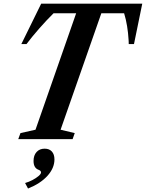

<svg xmlns="http://www.w3.org/2000/svg" viewBox="-20 -782 820 1079"><path d="M82.5 0 95 -34 179.5 -53 408 -707.5H281Q240 -667 199.8 -621Q159.5 -575 129 -534.5H100L211.5 -761.5H779.5L733 -534.5H703.5Q703.5 -541 703.2 -547.5Q703 -554 702.5 -559.5Q700.5 -596.5 694.2 -635Q688 -673.5 677.5 -707.5H549.5L320.5 -53L400 -34L388 0ZM137.5 277.5 121 246.5Q142 240.5 162.5 229.8Q183 219 196.8 207.2Q210.5 195.5 210.5 187Q210.5 177.5 197.5 172.5Q168.5 162.5 168.5 122.5Q168.5 91 185.5 72.2Q202.5 53.5 231 53.5Q257 53.5 271.5 69.5Q286 85.5 286 114Q286 162.5 246.8 206Q207.5 249.5 137.5 277.5Z"/></svg>

Font: Libre Caslon Condensed Bold
Style: Italic
Weight: 700
Italic angle: -22.583°
Designer: Pablo Impallari, Rodrigo Fuenzalida, Katja Schimmel, Ertekin Erdin
Foundry: Pablo Impallari, Rodrigo Fuenzalida
Version: Version 2.000; ttfautohint (v1.8.4.7-5d5b);gftools[0.9.33]